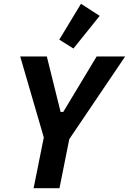

<svg xmlns="http://www.w3.org/2000/svg" viewBox="-20 -997 683 1017"><path d="M295 0H158L212 -269L87 -698H228L301 -404H315L492 -698H643L347 -260ZM508 -913 369 -740 294 -787 409 -977Z"/></svg>

Font: IBM Plex Sans Condensed
Style: Bold Italic
Weight: 700
Width: 3
Italic angle: -11.31°
Designer: Mike Abbink, Paul van der Laan, Pieter van Rosmalen
Foundry: Bold Monday
Version: Version 3.201